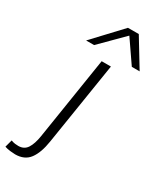

<svg xmlns="http://www.w3.org/2000/svg" viewBox="-355 -869 974 1168"><g transform="rotate(30 132.0 -285.0)"><path d="M205 -534 113 46Q100 130 66.5 175Q33 220 -33 220Q-45 220 -67.5 217.5Q-90 215 -107 209L-93 157Q-78 163 -65 164.5Q-52 166 -42 166Q-1 166 19.5 134Q40 102 49 44L140 -534ZM-5 -596 177 -790H253L371 -596H316L208 -753L51 -596Z"/></g></svg>

Font: Georama Expanded Light
Style: Italic
Weight: 300
Width: 7
Italic angle: -9°
Designer: Jean-Baptiste Levee
Foundry: Production Type
Version: Version 1.000